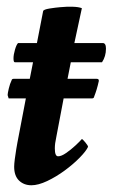

<svg xmlns="http://www.w3.org/2000/svg" viewBox="-20 -548 338 576"><path d="M74.2 7.8Q51.8 7.8 37.1 -6.3Q22.5 -20.5 22.5 -47.9Q22.5 -55.7 24.4 -70.8Q26.4 -85.9 28.8 -100.6Q31.2 -115.2 32.2 -120.1L57.6 -252.9H5.9L2.9 -262.7Q2.9 -267.6 6.3 -282.2Q9.8 -296.9 14.6 -306.6Q15.6 -311.5 20.5 -311.5H69.3L79.1 -361.3H24.4Q20.5 -361.3 20.5 -373Q20.5 -383.8 24.9 -398.9Q29.3 -414.1 34.2 -418.9H90.8L109.4 -514.6Q110.4 -519.5 128.9 -522.5Q147.5 -525.4 160.2 -526.4Q179.7 -528.3 197.8 -527.8Q215.8 -527.3 225.6 -523.4L203.1 -418.9H288.1Q297.9 -418.9 297.9 -402.3Q297.9 -378.9 286.1 -361.3H192.4L182.6 -311.5H270.5Q277.3 -311.5 276.4 -304.7Q273.4 -291 270 -279.8Q266.6 -268.6 262.7 -258.8Q261.7 -252.9 256.8 -252.9H170.9L149.4 -139.6Q146.5 -126 145.5 -118.2Q144.5 -110.4 144.5 -102.5Q144.5 -79.1 154.3 -79.1Q164.1 -79.1 178.2 -88.9Q192.4 -98.6 206.1 -111.3Q219.7 -124 225.6 -130.9Q227.5 -130.9 235.8 -121.1Q244.1 -111.3 244.1 -107.4Q238.3 -94.7 219.2 -75.2Q200.2 -55.7 174.3 -36.6Q148.4 -17.6 121.6 -4.9Q94.7 7.8 74.2 7.8Z"/></svg>

Font: Crimson Text
Style: Bold Italic
Weight: 700
Italic angle: -11°
Designer: Sebastian Kosch
Foundry: Sebastian Kosch
Version: Version 1.100; ttfautohint (v1.8.4)